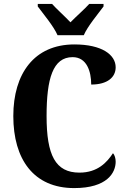

<svg xmlns="http://www.w3.org/2000/svg" viewBox="-20 -951 648 981"><path d="M274 -771H408C427 -816 481 -880 509 -918V-931H436C415 -907 367 -865 340 -837C314 -865 267 -907 246 -931H173V-918C201 -880 255 -816 274 -771ZM359 10C528 10 571 -69 571 -125C571 -141 566 -160 557 -168C527 -122 479 -69 386 -69C263 -69 218 -158 218 -358C218 -549 250 -659 351 -659C424 -659 446 -585 446 -519C530 -519 571 -557 571 -607C571 -671 501 -724 360 -724C155 -724 48 -575 48 -358C48 -137 152 10 359 10Z"/></svg>

Font: Noto Serif Devanagari Condensed ExtraBold
Style: Regular
Weight: 800
Width: 3
Designer: Universal Thirst, Indian Type Foundry and the Monotype Design Team
Foundry: Monotype Imaging Inc.
Version: Version 2.004